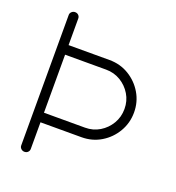

<svg xmlns="http://www.w3.org/2000/svg" viewBox="-132 -821 864 942"><g transform="rotate(20 300.0 -350.5)"><path d="M100 14Q90 14 82.5 7Q75 0 75 -10V-691Q75 -701 82.5 -708Q90 -715 100 -715Q111 -715 118 -708Q125 -701 125 -691V-552H339Q395 -552 440.5 -524.5Q486 -497 513 -451.5Q540 -406 540 -351Q540 -296 513 -250Q486 -204 440.5 -176.5Q395 -149 339 -149H125V-10Q125 0 118 7Q111 14 100 14ZM125 -199H339Q381 -199 415 -219.5Q449 -240 469.5 -274.5Q490 -309 490 -351Q490 -393 469.5 -427Q449 -461 415 -481.5Q381 -502 339 -502H125Z"/></g></svg>

Font: Zen Kurenaido
Style: ARC
Weight: 400
Designer: Yoshimichi Ohira
Foundry: Positype
Version: Version 1.001